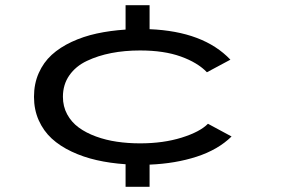

<svg xmlns="http://www.w3.org/2000/svg" viewBox="-20 -720 1090 740"><path d="M464 0V-87Q404.5 -91 352.8 -102.8Q301 -114.5 256 -135.8Q211 -157 179.2 -186.2Q147.5 -215.5 129.2 -256.5Q111 -297.5 111 -347Q111 -397 129.2 -438.2Q147.5 -479.5 179.2 -508.5Q211 -537.5 256 -558.5Q301 -579.5 352.8 -590.8Q404.5 -602 464 -606V-700H556.5V-607.5Q764.5 -599 868 -490L777.5 -441.5Q741.5 -479 676.8 -502.2Q612 -525.5 520 -525.5Q460.5 -525.5 409 -515.5Q357.5 -505.5 314.8 -485.2Q272 -465 247.2 -429.5Q222.5 -394 222.5 -347Q222.5 -309.5 239 -279.2Q255.5 -249 283.5 -228.5Q311.5 -208 349.8 -194Q388 -180 430.5 -173.8Q473 -167.5 520 -167.5Q609 -167.5 679.8 -189.5Q750.5 -211.5 781.5 -243L872.5 -194Q820.5 -143 738.2 -116.2Q656 -89.5 556.5 -85.5V0Z"/></svg>

Font: League Mono Extended
Style: Regular
Weight: 400
Width: 9
Designer: Tyler Finck
Foundry: The League of Moveable Type / Tyler Finck
Version: Version 2.210